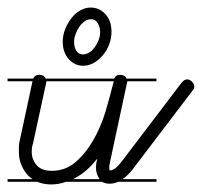

<svg xmlns="http://www.w3.org/2000/svg" viewBox="-20 -495 534 508"><path d="M394 -14H293Q281 -9 270 -9Q258 -9 250 -14H155Q135 -7 116 -7Q97 -7 81 -13L78 -14H0V-21H66Q60 -25 54 -31Q43 -43 36.5 -58.5Q30 -74 30 -93V-107Q30 -114 32 -122L66 -280H0V-287H68Q72 -297 83 -297Q93 -297 98 -292Q100 -289 101 -287H282Q286 -297 297 -297Q307 -297 312 -292Q314 -290 315 -287H394V-280H317V-279Q317 -278 316 -275Q315 -272 315 -271L271 -66Q269 -57 269 -51Q269 -48 270 -44Q278 -44 286.5 -51Q295 -58 303 -69L461 -277Q468 -285 475 -285Q482 -285 488 -279Q494 -273 494 -266Q494 -260 490 -256L331 -47Q318 -30 304 -21H394ZM102 -277Q102 -276 102 -275L67 -114Q64 -106 64 -93Q64 -73 77 -58Q90 -43 117 -43Q152 -43 178.5 -65Q205 -87 225.5 -122Q246 -157 259 -199Q271 -240 281 -280H103Q103 -279 102 -277ZM220 -475Q243 -475 259 -457.5Q275 -440 275 -411Q275 -393 268.5 -376.5Q262 -360 251 -347.5Q240 -335 227 -328Q214 -321 200 -321Q178 -321 162 -338.5Q146 -356 146 -385Q146 -402 152.5 -418Q159 -434 169 -447Q179 -460 192.5 -467.5Q206 -475 220 -475ZM220 -444Q211 -444 203 -438Q195 -432 189.5 -423.5Q184 -415 180 -404.5Q176 -394 176 -385Q176 -370 182 -360.5Q188 -351 200 -351Q207 -351 215 -355.5Q223 -360 229.5 -368.5Q236 -377 240.5 -388Q245 -399 245 -411Q245 -423 239 -433Q233 -443 224 -444ZM243 -22Q234 -35 234 -51Q234 -55 234.5 -60.5Q235 -66 237 -73V-75Q210 -40 177 -23Q175 -22 173 -21H243Z"/></svg>

Font: Gruenewald VA 3. Klasse
Style: Regular
Weight: 400
Designer: Peter Wiegel
Foundry: Peter Wiegel, nach dem Schriftentwurf von Dr. H. Gr¸newald
Version: Version 0.007